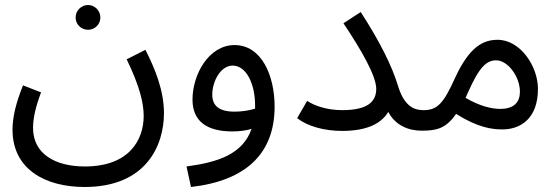

<svg xmlns="http://www.w3.org/2000/svg" viewBox="-20 -517 2229 767"><path d="M332 -398C359 -398 381 -420 381 -447C381 -474 359 -497 332 -497C304 -497 282 -474 282 -447C282 -420 304 -398 332 -398ZM30 1C30 160 162 230 318 230C564 230 635 64 635 -65C635 -155 600 -241 561 -318L486 -280C538 -173 554 -105 554 -54C554 40 498 148 319 148C201 148 112 98 112 -6C112 -46 123 -92 144 -148L72 -176C43 -105 30 -47 30 1Z M743 230C963 205 1077 96 1077 -91C1077 -217 1024 -337 917 -337C815 -337 749 -221 749 -119C749 -33 806 8 908 8C934 8 961 5 985 -2C949 99 852 131 725 148ZM828 -139C828 -193 862 -255 909 -255C965 -255 999 -180 999 -97C999 -92 999 -87 999 -83C974 -75 944 -71 917 -71C852 -71 828 -97 828 -139Z M1347 -77C1283 -77 1234 -96 1207 -114L1167 -45C1208 -13 1274 6 1347 6C1450 6 1505 -26 1531 -70C1560 -15 1613 5 1664 5C1693 5 1714 -16 1714 -38C1714 -59 1701 -77 1673 -77C1641 -77 1597 -85 1570 -174C1546 -253 1498 -350 1421 -469L1352 -424C1423 -318 1483 -214 1483 -162C1483 -109 1446 -77 1347 -77Z M1664 5C1720 5 1760 -1 1802 -62C1891 -6 1948 0 1987 0C2057 0 2129 -41 2129 -162C2129 -253 2058 -358 1968 -358C1911 -358 1855 -331 1797 -204C1754 -109 1729 -77 1674 -77ZM1851 -151C1896 -253 1926 -276 1962 -276C2010 -276 2057 -209 2057 -151C2057 -110 2035 -82 1978 -82C1946 -82 1898 -92 1840 -126C1843 -134 1847 -142 1851 -151Z"/></svg>

Font: Noto Sans Arabic UI
Style: Regular
Weight: 400
Designer: Monotype Design Team, Nadine Chahine and Nizar Qandah
Foundry: Monotype Imaging Inc.
Version: Version 2.010